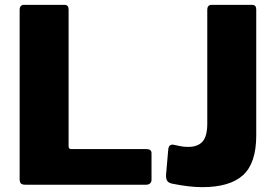

<svg xmlns="http://www.w3.org/2000/svg" viewBox="-20 -762 1133 792"><path d="M78 -742H246Q263 -742 263 -723V-160Q263 -153 265.5 -150Q268 -147 274 -147H584Q605 -147 605 -130V-20Q605 -11 599 -5.5Q593 0 582 0H85Q71 0 66 -5.5Q61 -11 61 -23V-721Q61 -731 65.5 -736.5Q70 -742 78 -742ZM814 10Q762 10 692 -4Q676 -7 670 -15.5Q664 -24 665 -42L674 -145Q676 -168 696 -165Q702 -164 719 -160Q736 -156 756 -156Q796 -156 815.5 -178Q835 -200 835 -252V-721Q835 -742 853 -742H1020Q1037 -742 1037 -723V-203Q1037 -89 982.5 -39.5Q928 10 814 10Z"/></svg>

Font: Libre Franklin ExtraBold
Style: Regular
Weight: 800
Designer: Pablo Impallari, Rodrigo Fuenzalida
Foundry: Impallari Type
Version: Version 1.002; ttfautohint (v1.5)